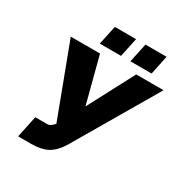

<svg xmlns="http://www.w3.org/2000/svg" viewBox="-204 -1060 1166 1222"><g transform="rotate(30 378.5 -448.5)"><path d="M102 7 136 -153H221Q237 -153 247 -160Q257 -167 267 -177L273 -184L75 -710H290L378 -372L556 -710H757L401 -103Q361 -40 315 -16.5Q269 7 199 7ZM257 -764 287 -904H443L413 -764ZM482 -764 512 -904H667L638 -764Z"/></g></svg>

Font: Raleway Black
Style: Italic
Weight: 900
Italic angle: -12°
Designer: Matt McInerney, Pablo Impallari, Rodrigo Fuenzalida
Foundry: Matt McInerney, Pablo Impallari, Rodrigo Fuenzalida
Version: Version 4.101;RELEASE